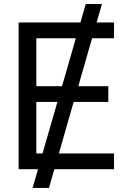

<svg xmlns="http://www.w3.org/2000/svg" viewBox="-20 -839 620 952"><path d="M141.6 92.8H222.7L249.5 0H545.4V-78.1H272L345.2 -333.5H517.1V-411.6H368.2L436.5 -649.4H545.4V-727.5H459L485.4 -819.3H405.3L378.9 -727.5H72.3V0H168.5ZM160.2 -78.1V-333.5H264.6L190.9 -78.1ZM160.2 -411.6V-649.4H356L287.6 -411.6Z"/></svg>

Font: Raveo Display Display
Style: Regular
Weight: 400
Designer: Jakub Foglar, Rasmus Andersson (Inter)
Foundry: Jakubfoglar.com
Version: Version 1.100;Glyphs 3.2.3 (3260)